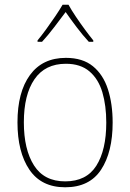

<svg xmlns="http://www.w3.org/2000/svg" viewBox="-20 -783 552 813"><path d="M457 -264Q457 -139 408 -64.5Q359 10 256 10Q155 10 104.5 -64.5Q54 -139 54 -265Q54 -393 107 -465.5Q160 -538 259 -538Q330 -538 373.5 -502.5Q417 -467 437 -405Q457 -343 457 -264ZM81 -265Q81 -150 124 -82.5Q167 -15 256 -15Q346 -15 388 -81.5Q430 -148 430 -264Q430 -336 413.5 -392Q397 -448 359 -480.5Q321 -513 259 -513Q171 -513 126 -447.5Q81 -382 81 -265ZM270 -763Q282 -741 301.5 -712Q321 -683 341 -656Q361 -629 375 -612V-606H356Q331 -633 304.5 -668Q278 -703 258 -732Q237 -704 210 -668.5Q183 -633 158 -606H139V-612Q155 -631 175 -658.5Q195 -686 214 -714Q233 -742 245 -763Z"/></svg>

Font: Noto Sans Myanmar SemiCondensed Thin
Style: Regular
Weight: 100
Width: 4
Designer: Monotype Design Team
Foundry: Monotype Imaging Inc.
Version: Version 2.107; ttfautohint (v1.8.4.7-5d5b)